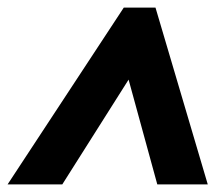

<svg xmlns="http://www.w3.org/2000/svg" viewBox="-23 -734 578 509"><path d="M-2.9 -245.1 305.2 -713.9H389.2L527.8 -245.1H394L317.9 -522.9L142.1 -245.1Z"/></svg>

Font: TypoPRO Open Sans
Style: Italic
Weight: 800
Italic angle: -12°
Foundry: Ascender Corporation
Version: Version 1.10